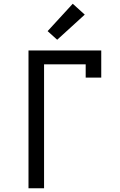

<svg xmlns="http://www.w3.org/2000/svg" viewBox="-20 -1004 640 1024"><path d="M132 0V-735H520V-590H437V-661H215V0ZM285 -792 234 -838 368 -984 432 -926Z"/></svg>

Font: Iosevka Meiseki Sans
Style: Regular
Weight: 400
Monospace: yes
Designer: Belleve Invis
Foundry: Belleve Invis
Version: Version 11.2.6; ttfautohint (v1.8.4)